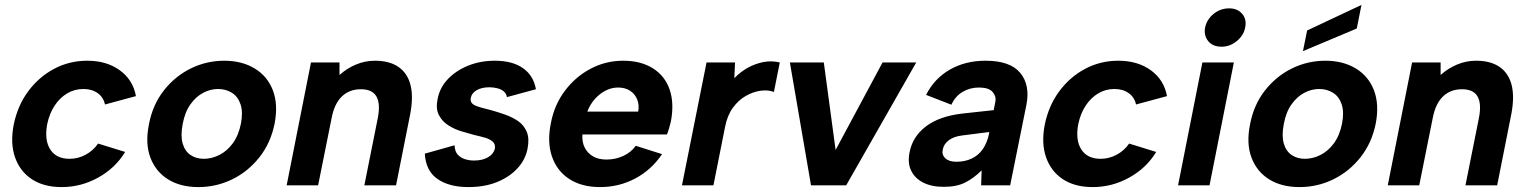

<svg xmlns="http://www.w3.org/2000/svg" viewBox="-20 -754 6214 781"><path d="M231 7Q158 7 109.5 -25Q61 -57 41 -114.5Q21 -172 36 -248Q52 -325 95 -383Q138 -441 200 -474Q262 -507 335 -507Q414 -507 467.5 -468Q521 -429 533 -363L407 -329Q401 -358 377.5 -375Q354 -392 319 -392Q283 -392 253 -374Q223 -356 202 -324Q181 -292 172 -249Q160 -184 184.5 -146Q209 -108 263 -108Q297 -108 328 -124.5Q359 -141 379 -170L489 -136Q450 -71 380 -32Q310 7 231 7Z M787 7Q714 7 663.5 -24.5Q613 -56 591.5 -113.5Q570 -171 586 -249Q601 -328 646.5 -386Q692 -444 756 -475.5Q820 -507 892 -507Q964 -507 1016 -475.5Q1068 -444 1090 -386.5Q1112 -329 1097 -251Q1081 -172 1035 -114Q989 -56 924.5 -24.5Q860 7 787 7ZM809 -108Q841 -108 872 -123.5Q903 -139 926.5 -170.5Q950 -202 960 -251Q969 -298 958.5 -329.5Q948 -361 923.5 -376.5Q899 -392 867 -392Q836 -392 806.5 -376.5Q777 -361 754.5 -329.5Q732 -298 723 -249Q714 -202 723 -170.5Q732 -139 755 -123.5Q778 -108 809 -108Z M1245 -500H1361V-449Q1391 -476 1428 -491.5Q1465 -507 1505 -507Q1564 -507 1600.5 -482Q1637 -457 1649.5 -409.5Q1662 -362 1649 -292L1591 0H1462L1517 -275Q1528 -333 1511 -362Q1494 -391 1448 -391Q1401 -391 1370.5 -361.5Q1340 -332 1329 -274L1274 0H1146Z M1829 -163Q1830 -138 1842 -125Q1854 -112 1871.5 -106.5Q1889 -101 1908 -101Q1943 -101 1965.5 -114.5Q1988 -128 1993 -149Q1996 -167 1984.5 -177.5Q1973 -188 1952.5 -194Q1932 -200 1909 -205Q1883 -212 1855 -220.5Q1827 -229 1802.5 -245Q1778 -261 1765 -286.5Q1752 -312 1760 -351Q1769 -398 1802 -432.5Q1835 -467 1884.5 -487Q1934 -507 1993 -507Q2064 -507 2107 -477Q2150 -447 2160 -391L2042 -359Q2040 -373 2029.5 -382Q2019 -391 2003 -395Q1987 -399 1971 -399Q1940 -399 1919.5 -387.5Q1899 -376 1895 -356Q1893 -344 1898 -336.5Q1903 -329 1915 -324Q1927 -319 1942.5 -315Q1958 -311 1977 -306Q2006 -298 2035.5 -287.5Q2065 -277 2088 -261Q2111 -245 2122.5 -218Q2134 -191 2126 -150Q2118 -106 2086 -70.5Q2054 -35 2003 -14Q1952 7 1885 7Q1807 7 1759.5 -26Q1712 -59 1708 -129Z M2421 7Q2346 7 2295.5 -26Q2245 -59 2225 -118Q2205 -177 2221 -254Q2235 -328 2278 -385Q2321 -442 2382.5 -474.5Q2444 -507 2515 -507Q2587 -507 2636 -476Q2685 -445 2704 -389.5Q2723 -334 2709 -260Q2706 -249 2702.5 -235.5Q2699 -222 2693 -207H2349Q2347 -175 2359 -152.5Q2371 -130 2393 -117.5Q2415 -105 2447 -105Q2484 -105 2516 -120Q2548 -135 2566 -161L2673 -127Q2630 -63 2564 -28Q2498 7 2421 7ZM2576 -300Q2581 -328 2571.5 -350.5Q2562 -373 2542 -385.5Q2522 -398 2494 -398Q2468 -398 2443.5 -385.5Q2419 -373 2399.5 -351Q2380 -329 2369 -300Z M2854 -500H2970L2967 -436Q2992 -462 3022 -478.5Q3052 -495 3085 -501.5Q3118 -508 3152 -500L3128 -380Q3104 -389 3074 -385Q3044 -381 3014 -364Q2984 -347 2961 -315.5Q2938 -284 2929 -236L2882 0H2754Z M3331 -500 3379 -144 3570 -500H3707L3422 0H3279L3193 -500Z M3971 0 3973 -61Q3942 -30 3907 -12Q3872 6 3819 6Q3769 6 3735 -11.5Q3701 -29 3686 -60.5Q3671 -92 3680 -135Q3692 -198 3746 -239.5Q3800 -281 3894 -292L4022 -306L4029 -341Q4033 -362 4017.5 -380Q4002 -398 3962 -398Q3926 -398 3896 -380.5Q3866 -363 3850 -328L3747 -368Q3781 -435 3844 -471Q3907 -507 3989 -507Q4089 -507 4130 -457.5Q4171 -408 4155 -327L4089 0ZM4004 -217 3894 -203Q3860 -199 3839.5 -183.5Q3819 -168 3815 -146Q3810 -125 3825 -110.5Q3840 -96 3870 -96Q3905 -96 3932.5 -109Q3960 -122 3977.5 -147Q3995 -172 4003 -209Z M4425 7Q4352 7 4303.5 -25Q4255 -57 4235 -114.5Q4215 -172 4230 -248Q4246 -325 4289 -383Q4332 -441 4394 -474Q4456 -507 4529 -507Q4608 -507 4661.5 -468Q4715 -429 4727 -363L4601 -329Q4595 -358 4571.5 -375Q4548 -392 4513 -392Q4477 -392 4447 -374Q4417 -356 4396 -324Q4375 -292 4366 -249Q4354 -184 4378.5 -146Q4403 -108 4457 -108Q4491 -108 4522 -124.5Q4553 -141 4573 -170L4683 -136Q4644 -71 4574 -32Q4504 7 4425 7Z M4871 -500H4999L4900 0H4772ZM4949 -564Q4913 -564 4894.5 -587Q4876 -610 4882 -642Q4889 -675 4916.5 -697.5Q4944 -720 4980 -720Q5014 -720 5033 -697.5Q5052 -675 5045 -642Q5039 -610 5011 -587Q4983 -564 4949 -564Z M5266 7Q5193 7 5142.5 -24.5Q5092 -56 5070.5 -113.5Q5049 -171 5065 -249Q5080 -328 5125.5 -386Q5171 -444 5235 -475.5Q5299 -507 5371 -507Q5443 -507 5495 -475.5Q5547 -444 5569 -386.5Q5591 -329 5576 -251Q5560 -172 5514 -114Q5468 -56 5403.5 -24.5Q5339 7 5266 7ZM5288 -108Q5320 -108 5351 -123.5Q5382 -139 5405.5 -170.5Q5429 -202 5439 -251Q5448 -298 5437.5 -329.5Q5427 -361 5402.5 -376.5Q5378 -392 5346 -392Q5315 -392 5285.5 -376.5Q5256 -361 5233.5 -329.5Q5211 -298 5202 -249Q5193 -202 5202 -170.5Q5211 -139 5234 -123.5Q5257 -108 5288 -108ZM5518 -734 5499 -638 5280 -546 5297 -630Z M5724 -500H5840V-449Q5870 -476 5907 -491.5Q5944 -507 5984 -507Q6043 -507 6079.5 -482Q6116 -457 6128.5 -409.5Q6141 -362 6128 -292L6070 0H5941L5996 -275Q6007 -333 5990 -362Q5973 -391 5927 -391Q5880 -391 5849.5 -361.5Q5819 -332 5808 -274L5753 0H5625Z"/></svg>

Font: Albert Sans
Style: Bold Italic
Weight: 700
Italic angle: -11.25°
Designer: Andreas Rasmussen
Foundry: a.Foundry
Version: Version 1.025